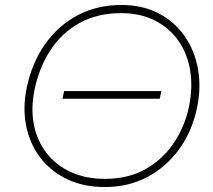

<svg xmlns="http://www.w3.org/2000/svg" viewBox="-20 -745 859 774"><path d="M403 9Q316.5 9 250 -23Q183.5 -55 141.5 -110.8Q99.5 -166.5 85.2 -239Q71 -311.5 88 -393Q110 -495 163.5 -569.5Q217 -644 295 -684.5Q373 -725 469 -725Q554 -725 618.8 -691.5Q683.5 -658 724.2 -599.5Q765 -541 778.2 -466.2Q791.5 -391.5 774 -309Q754 -215 702 -143.2Q650 -71.5 573.5 -31.2Q497 9 403 9ZM403 -24Q498.5 -24 568.5 -64.2Q638.5 -104.5 682.2 -171Q726 -237.5 742 -316Q758 -395 746.2 -463.2Q734.5 -531.5 697.8 -582.8Q661 -634 603 -663Q545 -692 469 -692Q371.5 -692 300 -652Q228.5 -612 183.5 -543Q138.5 -474 120 -387Q103.5 -309.5 116.5 -243.2Q129.5 -177 167.8 -127.8Q206 -78.5 266 -51.2Q326 -24 403 -24ZM232 -347 238.5 -378H630.5L624 -347Z"/></svg>

Font: Commissioner Thin
Style: Italic
Weight: 100
Italic angle: -12°
Designer: Kostas Bartsokas
Foundry: Kostas Bartsokas
Version: Version 1.000; ttfautohint (v1.8.3)